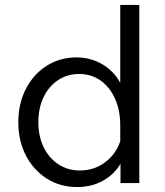

<svg xmlns="http://www.w3.org/2000/svg" viewBox="-20 -740 668 776"><path d="M467 0V-78Q442 -35 396 -9.5Q350 16 292 16Q223 16 169.5 -18Q116 -52 85 -111Q54 -170 54 -246Q54 -321 84.5 -380.5Q115 -440 168.5 -474Q222 -508 289 -508Q347 -508 394 -480Q441 -452 466 -405V-720H543V0ZM135 -246Q135 -189 156.5 -145Q178 -101 216 -76Q254 -51 303 -51Q360 -51 404 -83.5Q448 -116 466 -169V-232Q466 -294 445 -341Q424 -388 386.5 -414.5Q349 -441 300 -441Q252 -441 214.5 -416Q177 -391 156 -347Q135 -303 135 -246Z"/></svg>

Font: Wix Madefor Text
Style: Regular
Weight: 400
Designer: Dalton Maag Ltd
Foundry: Dalton Maag Ltd
Version: Version 3.100